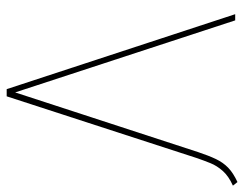

<svg xmlns="http://www.w3.org/2000/svg" viewBox="-100 -648 748 589"><g transform="rotate(90 274.5 -353.0)"><path d="M538 -707Q510 -694 494 -678.5Q478 -663 467.5 -641Q457 -619 446 -586L263 -25L42 -700H23L253 1H275L465 -584Q472 -604 480 -624Q488 -644 504 -662Q520 -680 549 -693Z"/></g></svg>

Font: Advent Pro Thin
Style: Regular
Weight: 250
Version: Version 3.000